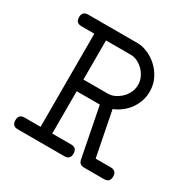

<svg xmlns="http://www.w3.org/2000/svg" viewBox="-145 -753 893 905"><g transform="rotate(30 301.0 -301.0)"><path d="M83.5 -554.2Q51.8 -554.2 51.8 -585.9Q51.8 -617.7 83.5 -617.7H353.5Q377.9 -617.7 406.5 -605.7Q435.1 -593.8 459.5 -571.8Q483.9 -549.8 500 -518.3Q516.1 -486.8 516.1 -447.8Q516.1 -421.9 508.3 -397.9Q500.5 -374 486.1 -353.3Q471.7 -332.5 451.2 -316.2Q430.7 -299.8 405.3 -289.6L453.1 -47.4H535.2Q566.9 -47.4 566.9 -15.1Q566.9 16.6 535.2 16.6H426.8Q400.4 16.6 395.5 -8.8L342.8 -277.8H216.8V-47.4H319.8Q351.1 -47.4 351.1 -15.1Q351.1 16.6 319.8 16.6H66.4Q34.7 16.6 34.7 -15.1Q34.7 -47.4 66.4 -47.4H153.3V-554.2ZM361.3 -342.3Q362.3 -342.3 362.3 -342.8H365.2Q381.8 -346.2 397.7 -356Q413.6 -365.7 425.8 -379.6Q438 -393.6 445.3 -411.1Q452.6 -428.7 452.6 -447.8Q452.6 -470.7 443.1 -490.2Q433.6 -509.8 418.9 -523.9Q404.3 -538.1 387 -546.1Q369.6 -554.2 353.5 -554.2H216.8V-341.3H353.5Q354.5 -341.3 356.4 -341.6Q358.4 -341.8 361.3 -342.3Z"/></g></svg>

Font: Erica Type
Style: Regular
Weight: 400
Designer: Peter Wiegel
Foundry: Peter Wiegel
Version: Version 1.000 2010 initial release